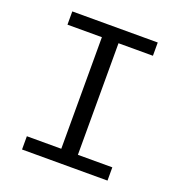

<svg xmlns="http://www.w3.org/2000/svg" viewBox="-127 -805 854 912"><g transform="rotate(20 300.0 -349.0)"><path d="M516 0V-67H342V-631H516V-698H84V-631H258V-67H84V0Z"/></g></svg>

Font: IBM Plex Mono
Style: Regular
Weight: 400
Monospace: yes
Designer: Mike Abbink, Paul van der Laan, Pieter van Rosmalen
Foundry: Bold Monday
Version: Version 2.004